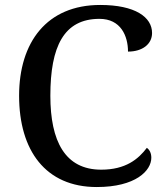

<svg xmlns="http://www.w3.org/2000/svg" viewBox="-20 -744 669 774"><path d="M370 10C527 10 590 -56 590 -108C590 -127 583 -140 572 -148C538 -103 487 -60 388 -60C242 -60 183 -175 183 -358C183 -556 237 -668 381 -668C467 -668 496 -599 496 -536C554 -536 593 -566 593 -611C593 -675 525 -724 384 -724C169 -724 57 -574 57 -358C57 -137 164 10 370 10Z"/></svg>

Font: Noto Serif Malayalam Medium
Style: Regular
Weight: 500
Designer: Indian type Foundry, Jelle Bosma, Monotype Design Team
Foundry: Monotype Imaging Inc.
Version: Version 2.104